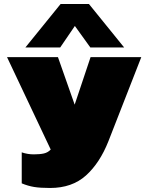

<svg xmlns="http://www.w3.org/2000/svg" viewBox="-20 -758 722 954"><path d="M106 -522 281 -738H422L597 -522H429L352 -629L279 -522ZM229 176Q180 176 149.5 171Q119 166 88 153V-1Q117 9 148 9Q178 9 198 4.5Q218 0 232 -15L15 -474H268L351 -238L430 -474H682L519 -57Q476 52 407 114Q338 176 229 176Z"/></svg>

Font: Boz Display
Style: Regular
Weight: 900
Version: Version 2.000; ttfautohint (v1.8.3)